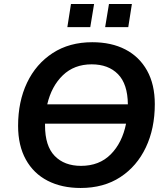

<svg xmlns="http://www.w3.org/2000/svg" viewBox="-20 -925 825 955"><path d="M381 10Q287 10 217 -26Q147 -62 108.5 -131.5Q70 -201 70 -299Q70 -420 114.5 -513.5Q159 -607 242 -661Q325 -715 439 -715Q534 -715 603.5 -679Q673 -643 711.5 -574Q750 -505 750 -407Q750 -286 705.5 -192Q661 -98 578.5 -44Q496 10 381 10ZM436 -605Q349 -605 292.5 -550.5Q236 -496 215 -406H616Q615 -507 567 -556Q519 -605 436 -605ZM383 -100Q474 -100 531 -157.5Q588 -215 607 -310H204Q204 -309 204 -301Q204 -199 252 -149.5Q300 -100 383 -100ZM503 -790 522 -905H636L618 -790ZM315 -790 333 -905H448L429 -790Z"/></svg>

Font: Nunito Sans
Style: Bold Italic
Weight: 700
Italic angle: -9°
Designer: Vernon Adams
Foundry: Vernon Adams
Version: Version 3.006; ttfautohint (v1.8.3)